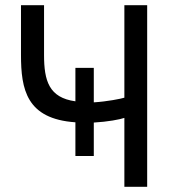

<svg xmlns="http://www.w3.org/2000/svg" viewBox="-20 -717 673 741"><path d="M61 -697V-505C61 -372 82 -258 271 -245V-115H342V-244C396 -247 443 -256 460 -262V4H548V-697H460V-340C448 -336 393 -325 342 -322V-455H271V-326C169 -340 150 -405 150 -505V-697Z"/></svg>

Font: Repo
Style: Regular
Weight: 400
Designer: Stefan Peev
Foundry: Context Ltd
Version: Version 0.000